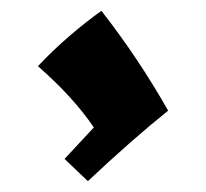

<svg xmlns="http://www.w3.org/2000/svg" viewBox="-20 -258 380 354"><path d="M99 35 153 -23Q116 -78 50 -136Q76 -164 108 -191.5Q140 -219 167 -238Q235 -151 290 -54Q224 -1 142 76Z"/></svg>

Font: Otomanopee One
Style: Regular
Weight: 400
Designer: Das Ende der Wildnis
Foundry: Gutenberg Labo
Version: Version 3.005